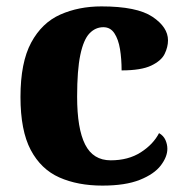

<svg xmlns="http://www.w3.org/2000/svg" viewBox="-20 -570 581 600"><path d="M300 10Q223 10 165.5 -15.5Q108 -41 76 -101.5Q44 -162 44 -267Q44 -375 77.5 -437Q111 -499 168.5 -524.5Q226 -550 297 -550Q408 -550 456.5 -517.5Q505 -485 505 -444Q505 -423 494.5 -401.5Q484 -380 452.5 -365Q421 -350 360 -350Q360 -386 355 -416.5Q350 -447 337.5 -466Q325 -485 303 -485Q278 -485 259.5 -465.5Q241 -446 231 -398.5Q221 -351 221 -268Q221 -168 246 -118.5Q271 -69 326 -69Q381 -69 420 -94Q459 -119 477 -154Q491 -146 497 -132.5Q503 -119 503 -105Q503 -80 482.5 -53Q462 -26 417 -8Q372 10 300 10Z"/></svg>

Font: Noto Serif ExtraBold
Style: Regular
Weight: 800
Designer: Monotype Design Team
Foundry: Monotype Imaging Inc.
Version: Version 2.014